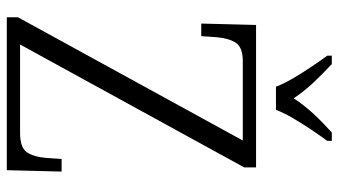

<svg xmlns="http://www.w3.org/2000/svg" viewBox="-230 -740 971 550"><g transform="rotate(90 255.0 -465.5)"><path d="M30 0V-32L383 -676H156Q116 -676 103 -656Q90 -636 87 -600L84 -557H48L52 -714H460V-680L108 -38H362Q403 -38 416.5 -57.5Q430 -77 433 -114L436 -157H472L468 0ZM229 -771Q220 -794 204.5 -820.5Q189 -847 171.5 -873Q154 -899 140 -918V-931H164Q193 -904 217 -878.5Q241 -853 262 -822Q283 -853 306.5 -878.5Q330 -904 360 -931H384V-918Q370 -899 352.5 -873Q335 -847 319.5 -820.5Q304 -794 295 -771Z"/></g></svg>

Font: Noto Serif Tamil SemiCondensed Light
Style: Italic
Weight: 300
Width: 4
Italic angle: -12°
Designer: Indian Type Foundry, Tom Grace, and the Monotype Design Team
Foundry: Monotype Imaging Inc.
Version: Version 2.003; ttfautohint (v1.8.4.7-5d5b)